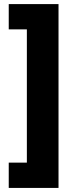

<svg xmlns="http://www.w3.org/2000/svg" viewBox="-20 -754 364 942"><path d="M267.1 168H22.9V43.9H111.8V-609.9H22.9V-733.9H267.1Z"/></svg>

Font: Nokora Black
Style: Regular
Weight: 900
Designer: Danh Hong
Version: Version 8.000; ttfautohint (v1.8.3)